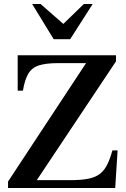

<svg xmlns="http://www.w3.org/2000/svg" viewBox="-20 -935 625 955"><path d="M20 0V-32L408 -621H269Q208 -621 173 -609.5Q138 -598 120.5 -568Q103 -538 94 -484H68V-660H557V-630L163 -39H332Q386 -39 421.5 -46.5Q457 -54 478.5 -71.5Q500 -89 514 -117.5Q528 -146 539 -187H565L553 0ZM247 -740 140 -915H182L295 -816L397 -915H441L329 -740Z"/></svg>

Font: Frank Ruhl Libre Medium
Style: Regular
Weight: 500
Designer: Yanek Iontef
Foundry: Fontef
Version: Version 6.004